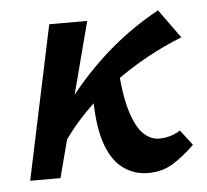

<svg xmlns="http://www.w3.org/2000/svg" viewBox="-40 -475 566 524"><g transform="rotate(-5 243.0 -213.0)"><path d="M117 -80 80 -102Q123 -173 172.5 -233.5Q222 -294 281 -344Q340 -394 411 -433L468 -354Q422 -336 374 -310Q326 -284 279.5 -250Q233 -216 191.5 -173.5Q150 -131 117 -80ZM23 0 112 -421H216L106 0ZM346 7Q306 7 275 -17Q244 -41 228 -93.5Q212 -146 214 -233L288 -314Q291 -227 304.5 -177Q318 -127 338.5 -105.5Q359 -84 384 -84Q392 -84 402 -85.5Q412 -87 422.5 -91Q433 -95 442 -101L474 -59Q442 -28 413 -10.5Q384 7 346 7Z"/></g></svg>

Font: Ysabeau
Style: Bold Italic
Weight: 700
Italic angle: -12°
Designer: Christian Thalmann (Catharsis Fonts)
Version: Version 2.002